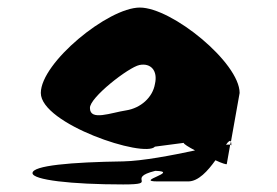

<svg xmlns="http://www.w3.org/2000/svg" viewBox="-20 -732 733 508"><path d="M66 -274C66 -256 168 -244 306 -244C404 -244 310 -260 391 -280C458 -278 334 -252 397 -252H478C505 -252 530 -280 550 -308C567 -300 580 -296 580 -298L589 -349C587 -350 583 -349 578 -349C584 -358 589 -362 591 -357L614 -486C614 -566 435 -712 350 -712C266 -712 88 -566 88 -486C88 -404 362 -313 390 -344L466 -354C466 -351 479 -343 496 -334C435 -321 357 -306 306 -305C168 -303 66 -294 66 -274ZM218 -446C216 -473 320 -554 349 -560C379 -566 398 -545 390 -510C384 -474 352 -446 314 -440C274 -434 218 -411 218 -446ZM589 -349C591 -349 592 -348 592 -347C592 -352 592 -355 591 -357Z"/></svg>

Font: Ampere
Style: Regular
Weight: 400
Version: Version 1